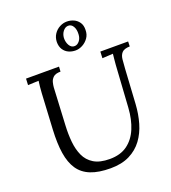

<svg xmlns="http://www.w3.org/2000/svg" viewBox="-169 -1075 1081 1214"><g transform="rotate(-20 372.0 -467.5)"><path d="M743 -700 742 -667Q704 -666 689 -650Q674 -634 671 -607Q668 -580 666 -544L652 -311Q648 -246 631 -187Q614 -128 580.5 -82.5Q547 -37 494 -10.5Q441 16 366 16Q286 16 233 -5Q180 -26 150.5 -69.5Q121 -113 110.5 -180Q100 -247 105 -340L118 -579Q120 -605 121.5 -623Q123 -641 126 -660Q108 -659 90 -658.5Q72 -658 54 -657L56 -700H278L276 -667Q242 -667 227 -653Q212 -639 207.5 -620.5Q203 -602 202 -588L189 -335Q186 -279 191 -226.5Q196 -174 215 -132Q234 -90 274 -65.5Q314 -41 381 -41Q453 -41 499.5 -75Q546 -109 571 -168.5Q596 -228 601 -306L619 -588Q621 -608 622.5 -626.5Q624 -645 626 -660Q608 -659 590 -658Q572 -657 554 -656L556 -700ZM412 -760Q388 -760 366.5 -769.5Q345 -779 331.5 -799.5Q318 -820 318 -851Q319 -881 334 -903.5Q349 -926 372.5 -938.5Q396 -951 421 -951Q445 -951 466.5 -941.5Q488 -932 502 -912Q516 -892 515 -861Q515 -830 499 -807.5Q483 -785 459.5 -772.5Q436 -760 412 -760ZM417 -788Q435 -789 449 -806.5Q463 -824 464 -850Q466 -882 453.5 -903Q441 -924 419 -923Q400 -922 385.5 -904Q371 -886 369 -860Q368 -831 381 -809Q394 -787 417 -788Z"/></g></svg>

Font: Lora
Style: Italic
Weight: 400
Italic angle: -3°
Designer: Olga Karpushina, Alexei Vanyashin (Cyrillic)
Foundry: Cyreal
Version: Version 3.008